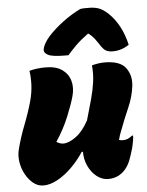

<svg xmlns="http://www.w3.org/2000/svg" viewBox="-57 -871 714 930"><g transform="rotate(-5 300.0 -406.0)"><path d="M97 -546Q114 -551 134.5 -553.5Q155 -556 176 -556Q227 -556 256.5 -535Q286 -514 295.5 -480Q305 -446 294 -406Q284 -369 260 -310Q236 -251 197 -192Q203 -188 212 -184.5Q221 -181 231 -181Q257 -181 291.5 -206Q326 -231 354 -283Q370 -338 382 -381.5Q394 -425 399.5 -464.5Q405 -504 401 -546Q415 -550 431 -552.5Q447 -555 463 -555Q538 -555 565.5 -518Q593 -481 587 -430Q581 -378 558 -326Q535 -274 515 -220Q506 -199 500 -175Q508 -172 520 -172Q544 -172 564 -190H570Q570 -183 567.5 -166.5Q565 -150 560 -130Q550 -95 541 -72Q532 -49 518 -32Q503 -13 481.5 -2Q460 9 432 9Q402 9 376.5 -11Q351 -31 336 -63Q321 -95 321 -133H315Q289 -93 255 -59.5Q221 -26 185 -6.5Q149 13 117 13Q90 13 68 -4.5Q46 -22 30.5 -50Q15 -78 10 -110.5Q5 -143 13 -173Q28 -231 50 -287Q72 -343 88 -400Q99 -441 100.5 -479Q102 -517 97 -546ZM368 -823Q377 -825 389.5 -825Q402 -825 412 -825Q437 -825 457.5 -818Q478 -811 503 -788Q564 -730 587 -630Q550 -605 508 -605Q484 -605 471 -614.5Q458 -624 445 -646Q436 -660 426 -673Q416 -686 399 -700H394Q358 -674 333.5 -649.5Q309 -625 292 -605H276Q214 -605 193 -616Q172 -627 175 -644Q177 -657 186 -673Q195 -689 212 -708Q244 -742 284.5 -772Q325 -802 368 -823Z"/></g></svg>

Font: Recursive Mn Csl St Blk
Style: Italic
Weight: 900
Italic angle: -15°
Monospace: yes
Version: Version 1.079;hotconv 1.0.112;makeotfexe 2.5.65598; ttfautoh